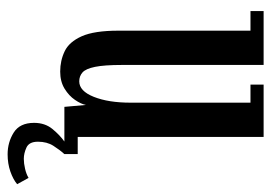

<svg xmlns="http://www.w3.org/2000/svg" viewBox="-124 -439 712 504"><g transform="rotate(90 232.0 -187.0)"><path d="M168 11Q139 11 114.5 -0.8Q90 -12.5 75.2 -45.5Q60.5 -78.5 60.5 -142V-488.5H9V-523H150.5V-151.5Q150.5 -105 155.5 -80.5Q160.5 -56 170.2 -47.5Q180 -39 193.5 -39Q219 -39 234.2 -77.2Q249.5 -115.5 249.5 -173.5V-488.5H202V-523H339.5V-35H384.5V0Q373.5 12 362.8 28.8Q352 45.5 352 69.5Q352 92.5 367.2 99.5Q382.5 106.5 397 106.5Q409 106.5 423 103.2Q437 100 447 94L463.5 124Q451 134.5 430.2 141.8Q409.5 149 385 149Q353.5 149 328 133Q302.5 117 302.5 79.5Q302.5 51 318.5 31.5Q334.5 12 351.5 0H260.5L255.5 -56.5Q253 -43.5 242.2 -27.8Q231.5 -12 212.8 -0.5Q194 11 168 11Z"/></g></svg>

Font: Imbue 10pt Medium
Style: Regular
Weight: 500
Designer: Tyler Finck
Foundry: Etcetera Type Company
Version: Version 1.102; ttfautohint (v1.8.3)